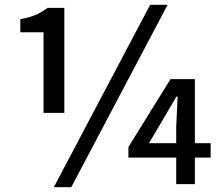

<svg xmlns="http://www.w3.org/2000/svg" viewBox="-20 -770 928 803"><path d="M162 -298H249V-737H179C146 -713 118 -699 65 -690V-635H162ZM205 13H278L681 -750H608ZM603 -171 665 -276 718 -366H723L717 -241V-171ZM717 0H795V-111H861V-171H795V-439H693L517 -155V-111H717Z"/></svg>

Font: Source Han Sans JP Medium
Style: Regular
Weight: 500
Designer: Ryoko NISHIZUKA 西塚涼子 (kana, bopomofo & ideographs); Paul D. Hunt (Latin, Greek & Cyrillic); Sandoll Communications 산돌커뮤니
Foundry: Adobe
Version: Version 2.002;hotconv 1.0.116;makeotfexe 2.5.65601